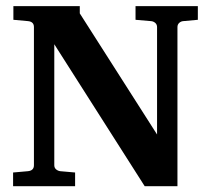

<svg xmlns="http://www.w3.org/2000/svg" viewBox="-20 -644 710 644"><path d="M643.6 -577.6 595.2 -573.2Q587.4 -572.8 581.3 -567.4Q575.2 -562 575.2 -553.2V-19.5H465.3L162.1 -495.6V-89.8Q162.1 -81.1 168.2 -75.9Q174.3 -70.8 182.1 -69.8L231.9 -65.4V-19.5H23.9V-65.4L73.7 -69.8Q93.8 -71.8 93.8 -89.8V-553.2Q93.8 -571.3 73.7 -573.2L24.9 -577.6V-623.5H247.6V-599.1L506.8 -192.9V-553.2Q506.8 -562 500.5 -567.4Q494.1 -572.8 485.8 -573.2L434.6 -577.6V-623.5H643.6Z"/></svg>

Font: Annapurna SIL
Style: Bold
Weight: 700
Designer: Peter Martin, Annie Olsen
Foundry: SIL International
Version: Version 2.000